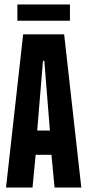

<svg xmlns="http://www.w3.org/2000/svg" viewBox="-20 -842 392 862"><path d="M7 0 84 -688H268L345 0H225L211 -147H140L126 0ZM147 -256H204L179 -569H173ZM58 -749V-822H294V-749Z"/></svg>

Font: Saira UltraCondensed ExtraBold
Style: Regular
Weight: 800
Width: 1
Designer: Hector Gatti with collaboration of the Omnibus-Type team
Foundry: Omnibus-Type
Version: Version 1.101